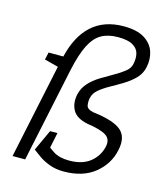

<svg xmlns="http://www.w3.org/2000/svg" viewBox="-108 -791 762 882"><g transform="rotate(15 273.0 -350.0)"><path d="M306 -350Q302 -333 305 -314.5Q308 -296 339 -290L327 -232Q272 -243 254.5 -275.5Q237 -308 246 -350ZM123 -55 168 -99Q184 -84 212.5 -65.5Q241 -47 288 -47L276 8Q239 8 209.5 -3Q180 -14 158.5 -29Q137 -44 123 -55ZM127 -450H187L92 0H32ZM372 -708Q435 -708 470.5 -686Q506 -664 518 -628.5Q530 -593 521 -552Q514 -521 492 -498.5Q470 -476 440.5 -458Q411 -440 382 -424Q353 -408 332 -390.5Q311 -373 306 -350H246Q253 -382 275 -406Q297 -430 326.5 -448Q356 -466 384.5 -482Q413 -498 434 -514.5Q455 -531 459 -552Q465 -580 459.5 -602.5Q454 -625 430.5 -639Q407 -653 360 -653ZM127 -450 139 -502Q151 -552 171 -590Q191 -628 220 -654.5Q249 -681 287 -694.5Q325 -708 372 -708L360 -653Q313 -653 281 -635Q249 -617 226.5 -573Q204 -529 187 -450ZM276 8 288 -47Q351 -47 388 -77Q425 -107 435 -153Q443 -189 416.5 -206Q390 -223 327 -232L339 -290Q434 -279 471.5 -248.5Q509 -218 495 -153Q481 -84 424.5 -38Q368 8 276 8ZM137 -447 61 -467 69 -502H149ZM204 -155 183 -55H123L169 -155Z"/></g></svg>

Font: Epunda Slab Light
Style: Italic
Weight: 300
Italic angle: -12°
Designer: Simon Atzbach
Foundry: typofactur
Version: Version 1.102